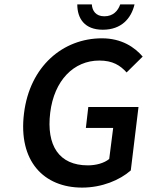

<svg xmlns="http://www.w3.org/2000/svg" viewBox="-20 -840 668 872"><path d="M89 -325C62 -108 179 12 353 12C443 12 524 -22 574 -66L609 -354H381L370 -259H494L476 -118C453 -99 416 -89 379 -89C248 -89 190 -179 208 -328C226 -475 315 -565 431 -565C492 -565 526 -543 555 -511L628 -583C592 -625 533 -666 443 -666C266 -666 115 -539 89 -325ZM447 -705C531 -705 576 -756 591 -820H526C516 -791 494 -766 454 -766C415 -766 399 -791 397 -820H331C331 -756 364 -705 447 -705Z"/></svg>

Font: Falling Sky
Style: Obl
Weight: 400
Designer: Paul D. Hunt
Foundry: Adobe Systems Incorporated
Version: Version 1.02